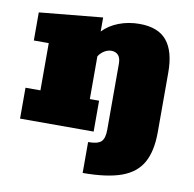

<svg xmlns="http://www.w3.org/2000/svg" viewBox="-81 -615 907 897"><g transform="rotate(10 372.5 -167.0)"><path d="M36.6 0V-146.5H107.4V-370.6H36.6V-503.9L336.9 -532.7V-466.3Q367.2 -498 412.6 -515.4Q458 -532.7 510.3 -532.7Q598.6 -532.7 639.9 -482.7Q681.2 -432.6 681.2 -332V-49.3Q681.2 41 650.4 95.7Q619.6 150.4 551 174.8Q482.4 199.2 368.7 199.2V52.7Q413.6 52.7 430.2 37.4Q446.8 22 446.8 -19.5V-332Q446.8 -360.4 434.6 -373.3Q422.4 -386.2 402.3 -386.2Q385.7 -386.2 369.4 -376.5Q353 -366.7 341.8 -349.6V-146.5H385.7V0Z"/></g></svg>

Font: Bevan
Style: Regular
Weight: 400
Designer: Vernon Adams
Foundry: Vernon Adams
Version: Version 2.100; ttfautohint (v1.8.3)